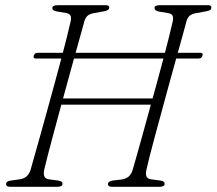

<svg xmlns="http://www.w3.org/2000/svg" viewBox="-20 -720 835 740"><path d="M110 -505.5Q111.5 -510.5 115.2 -513.5Q119 -516.5 124.5 -516.5H753Q758.5 -516.5 760.2 -513.5Q762 -510.5 760.5 -505.5Q759 -500.5 755.5 -497.5Q752 -494.5 746.5 -494.5H117.5Q107 -494.5 110 -505.5ZM150.5 -66.5Q147 -49.5 151 -40.2Q155 -31 167.5 -29L205.5 -24Q214 -22.5 217.5 -19.5Q221 -16.5 221 -11Q221 -5.5 215.5 -2.8Q210 0 202.5 0H19.5Q11 0 7.2 -2.8Q3.5 -5.5 3.5 -10.5Q3.5 -16 7.8 -19.5Q12 -23 21 -24L56.5 -29Q73 -31.5 83 -40.8Q93 -50 98 -66Q103.5 -85 113.2 -119.8Q123 -154.5 135.5 -199Q148 -243.5 161.8 -293.8Q175.5 -344 189.5 -394.8Q203.5 -445.5 215.8 -492Q228 -538.5 237.5 -576Q247 -613.5 252 -636.5Q255.5 -651 251.8 -659.2Q248 -667.5 234.5 -670L198.5 -676Q189 -678 185.2 -681Q181.5 -684 181.5 -689.5Q182 -695 187.8 -697.5Q193.5 -700 204.5 -700H386.5Q395 -700 398 -697.8Q401 -695.5 401 -691Q401 -685.5 396.5 -682Q392 -678.5 381 -676.5L340.5 -669Q326 -666.5 317.8 -659.5Q309.5 -652.5 305.5 -639Q299 -614.5 288 -576Q277 -537.5 264 -490Q251 -442.5 236.8 -391Q222.5 -339.5 209 -289.2Q195.5 -239 183.5 -194.5Q171.5 -150 163 -116.8Q154.5 -83.5 150.5 -66.5ZM203 -340.5H591.5L583.5 -316.5H195.5ZM544.5 -66.5Q540.5 -49.5 544.5 -40.2Q548.5 -31 561.5 -29L599 -24Q607.5 -22.5 611 -19.5Q614.5 -16.5 614.5 -11Q614.5 -5.5 609 -2.8Q603.5 0 596 0H412.5Q403.5 0 399.8 -2.8Q396 -5.5 396 -10.5Q396 -15.5 400.5 -19Q405 -22.5 413.5 -24L450.5 -28.5Q466.5 -31 476.5 -40.2Q486.5 -49.5 491.5 -66Q497 -85 506.8 -119.5Q516.5 -154 529 -198.8Q541.5 -243.5 555.2 -293.8Q569 -344 583 -394.5Q597 -445 609.2 -491.5Q621.5 -538 631 -575.8Q640.5 -613.5 645.5 -636.5Q649 -651 645.2 -659.2Q641.5 -667.5 628 -669.5L592 -675.5Q582.5 -678 579 -681Q575.5 -684 575.5 -689.5Q575.5 -695 581 -697.5Q586.5 -700 597 -700H780Q788.5 -700 791.8 -697.8Q795 -695.5 794.5 -690.5Q794.5 -685 790.2 -681.8Q786 -678.5 775 -676.5L734 -669Q719.5 -666.5 711.2 -659.5Q703 -652.5 699 -639Q692.5 -614.5 681.8 -576Q671 -537.5 657.8 -490Q644.5 -442.5 630.5 -391Q616.5 -339.5 602.8 -289.2Q589 -239 577 -194.5Q565 -150 556.5 -116.5Q548 -83 544.5 -66.5Z"/></svg>

Font: Fraunces 72pt Soft Wonky ExtraLight
Style: Italic
Weight: 250
Italic angle: -16°
Version: Version 1.000;[b76b70a41]